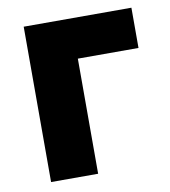

<svg xmlns="http://www.w3.org/2000/svg" viewBox="-65 -582 566 639"><g transform="rotate(-10 217.5 -262.5)"><path d="M421 -525H57V0H216V-389H421Z"/></g></svg>

Font: Raleway
Style: ExtraBold
Weight: 800
Designer: Matt McInerney, Pablo Impallari, Rodrigo Fuenzalida
Foundry: Matt McInerney, Pablo Impallari, Rodrigo Fuenzalida
Version: Version 3.000